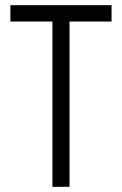

<svg xmlns="http://www.w3.org/2000/svg" viewBox="-20 -720 470 740"><path d="M20 -637V-700H410V-637ZM182 0V-700H248V0Z"/></svg>

Font: Akshar Light
Style: Regular
Weight: 300
Designer: Tall Chai
Foundry: Tall Chai
Version: Version 1.100